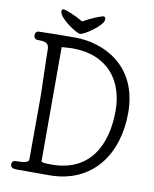

<svg xmlns="http://www.w3.org/2000/svg" viewBox="-102 -1048 903 1125"><g transform="rotate(10 349.0 -486.0)"><path d="M423 -972C409 -972 349 -948 303 -921C257 -948 198 -972 184 -972C177 -972 173 -967 173 -959C173 -917 283 -847 303 -847C327 -847 434 -919 434 -955C434 -964 431 -972 423 -972ZM63 -818C48 -817 42 -805 42 -794C42 -781 49 -769 65 -769C101 -769 133 -767 133 -727C133 -665 140 -486 140 -437C140 -255 139 -218 139 -72C139 -48 93 -48 70 -48C47 -48 39 -41 39 -24C39 -7 53 0 75 0H269C531 0 662 -199 662 -439C662 -723 448 -821 279 -821C198 -821 129 -820 63 -818ZM273 -756C491 -756 587 -613 587 -439C587 -226 493 -64 273 -64C249 -64 211 -64 211 -74V-752C231 -753 253 -756 273 -756Z"/></g></svg>

Font: Life Savers
Style: Bold
Weight: 700
Designer: Pablo Impallari, Rodrigo Fuenzalida, Brenda Gallo
Foundry: Pablo Impallari, Rodrigo Fuenzalida, Brenda Gallo
Version: Version 3.000